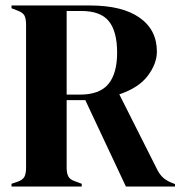

<svg xmlns="http://www.w3.org/2000/svg" viewBox="-20 -680 668 700"><path d="M22 0V-10L43 -17Q63 -24 69 -35.5Q75 -47 75 -68V-591Q75 -611 69.5 -622.5Q64 -634 45 -641L22 -650V-660H308Q426 -660 489 -615.5Q552 -571 552 -492Q552 -448 519 -404Q486 -360 415 -336L554 -60Q563 -43 574.5 -32.5Q586 -22 605 -14L618 -9V0H439L291 -315H223V-68Q223 -49 229 -37Q235 -25 254 -19L278 -10V0ZM223 -335H271Q343 -335 375 -373.5Q407 -412 407 -488Q407 -565 377 -602.5Q347 -640 276 -640H223Z"/></svg>

Font: DeepMind Serif Display
Style: Regular
Weight: 400
Designer: Frank Grießhammer / Modifications: Colophon Foundry
Foundry: Colophon Foundry
Version: Version 5.003; ttfautohint (v1.8.2)